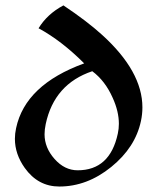

<svg xmlns="http://www.w3.org/2000/svg" viewBox="-20 -679 573 705"><path d="M197.8 5.9Q119.6 5.9 70.8 -62.5Q34.7 -113.3 34.7 -169.4Q34.7 -188.5 39.1 -208.5Q72.8 -367.7 289.1 -446.3Q205.6 -529.8 121.6 -575.2Q153.3 -627.4 212.9 -659.2Q299.8 -601.1 354.5 -551.3Q502.9 -417 502.9 -284.7Q502.9 -259.8 497.6 -234.9Q477.1 -137.7 388.4 -65.9Q299.8 5.9 197.8 5.9ZM265.1 -53.7Q383.8 -53.7 412.6 -188.5Q416.5 -206.1 416.5 -224.6Q416.5 -269.5 394 -319.3Q366.2 -382.3 318.8 -417.5Q179.2 -370.6 147.9 -223.6Q143.6 -203.6 143.6 -186Q143.6 -136.7 180.4 -95.2Q217.3 -53.7 265.1 -53.7Z"/></svg>

Font: Balgruf
Style: Italic
Weight: 500
Italic angle: -12°
Designer: Paul James Miller
Foundry: High-Logic / Made with FontCreator
Version: Version 1.201;March 28, 2021;FontCreator 13.0.0.2683 64-bit